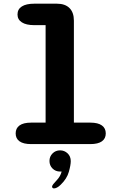

<svg xmlns="http://www.w3.org/2000/svg" viewBox="-20 -782 659 1042"><path d="M149 0Q107 0 86 -15Q65 -30 65 -58Q65 -86 86 -101.2Q107 -116.5 149 -116.5H227.5V-645.5H166.5Q122 -645.5 98.5 -660.8Q75 -676 75 -703.5Q75 -732 98.5 -747Q122 -762 166.5 -762H288.5Q333.5 -762 357.2 -738.2Q381 -714.5 381 -670V-116.5H470Q512 -116.5 533 -101.2Q554 -86 554 -58Q554 -30 533 -15Q512 0 470 0ZM306 34Q329.5 34 346.8 50.2Q364 66.5 364 92.5Q364 114 353.5 151Q343 188 310 220Q299 231 289.5 235.8Q280 240.5 273 240.5Q268 240.5 265.2 237.5Q262.5 234.5 262.5 231Q262.5 226 269.2 217.2Q276 208.5 288 196Q298 185.5 304.8 173.5Q311.5 161.5 314.5 149Q313 149 310.5 149Q308 149 306 149Q281.5 149 265 132.5Q248.5 116 248.5 91.5Q248.5 67.5 265 50.8Q281.5 34 306 34Z"/></svg>

Font: Sono Monospace
Style: Bold
Weight: 700
Designer: Tyler Finck
Foundry: Tyler Finck
Version: Version 2.112